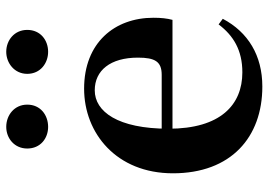

<svg xmlns="http://www.w3.org/2000/svg" viewBox="-142 -698 856 612"><g transform="rotate(-90 286.0 -392.0)"><path d="M316.2 16.2C415.4 16.2 489.6 -29.4 532.1 -109.9L514.2 -123.2C478.5 -75.9 432.1 -47.5 361.4 -47.5C257.6 -47.5 181.7 -117.3 181.7 -282.7C181.7 -444.8 236.5 -518 304.1 -518C367.5 -518 408.3 -468.1 408.3 -380.4C408.3 -325.7 395.6 -304.6 353.4 -304.6H98.1V-270.2H528.7C533.4 -288.1 535.4 -306.2 535.4 -330.9C535.4 -454.7 455.8 -551.9 309.4 -551.9C167.3 -551.9 39.6 -448.8 39.6 -268.8C39.6 -83.9 154.3 16.2 316.2 16.2ZM187.6 -666.6C225.1 -666.6 258.5 -690.9 258.5 -733.2C258.5 -774.1 225.1 -800.1 187.6 -800.1C151.2 -800.1 118.6 -774.1 118.6 -733.2C118.6 -690.9 151.2 -666.6 187.6 -666.6ZM426.9 -666.6C463.8 -666.6 496.7 -690.9 496.7 -733.2C496.7 -774.1 463.8 -800.1 426.9 -800.1C391 -800.1 356.6 -774.1 356.6 -733.2C356.6 -690.9 391 -666.6 426.9 -666.6Z"/></g></svg>

Font: Source Han Serif TW VF
Style: Regular
Weight: 250
Designer: Ryoko NISHIZUKA 西塚涼子 (kana & ideographs); Frank Grießhammer (Latin, Greek & Cyrillic); Wenlong ZHANG 张文龙 (bopomofo); San
Foundry: Adobe
Version: Version 2.002;hotconv 1.1.0;makeotfexe 2.6.0